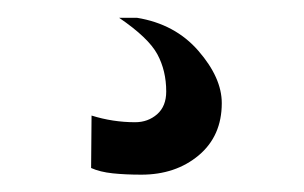

<svg xmlns="http://www.w3.org/2000/svg" viewBox="-20 -20 342 216"><path d="M139 176.5Q121 176.5 106.8 175Q92.5 173.5 82.5 169L83 110Q107 117.5 132 117.5Q146.5 117.5 156.8 108.5Q167 99.5 167 83Q167 59.5 157 41Q147 22.5 114 0H134Q177 7 203.2 37.2Q229.5 67.5 229.5 96Q229.5 133 203.5 154.8Q177.5 176.5 139 176.5Z"/></svg>

Font: Spline Sans Light
Style: Regular
Weight: 300
Designer: Eben Sorkin, Mirko Velimirovic
Foundry: Sorkin Type
Version: Version 1.000; ttfautohint (v1.8.3)